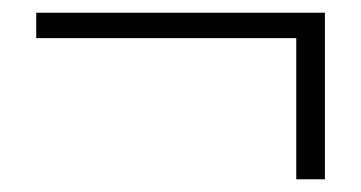

<svg xmlns="http://www.w3.org/2000/svg" viewBox="-20 -404 568 302"><path d="M446 -122V-344H37V-384H491V-122Z"/></svg>

Font: Noto Sans TC ExtraLight
Style: Regular
Weight: 250
Designer: Ryoko NISHIZUKA  (kana, bopomofo & ideographs); Paul D. Hunt (Latin, Greek & Cyrillic); Sandoll Communications , Soo-you
Foundry: Adobe
Version: Version 2.004-H2;hotconv 1.0.118;makeotfexe 2.5.65603